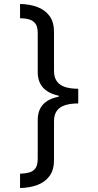

<svg xmlns="http://www.w3.org/2000/svg" viewBox="-20 -812 495 967"><path d="M374 -291Q334 -291 307 -282Q280 -273 266 -253.5Q252 -234 252 -201V-6Q252 44 229.5 74.5Q207 105 168.5 119.5Q130 134 81 135V63Q109 62 129 56Q149 50 159.5 34Q170 18 170 -13V-206Q170 -257 197 -286Q224 -315 276 -325V-330Q224 -341 197 -370.5Q170 -400 170 -450V-645Q170 -676 159.5 -691.5Q149 -707 129 -713.5Q109 -720 81 -720V-792Q130 -791 168.5 -776.5Q207 -762 229.5 -731.5Q252 -701 252 -651V-455Q252 -423 266 -403Q280 -383 307 -374Q334 -365 374 -365Z"/></svg>

Font: ltelugu25
Style: Book
Weight: 400
Designer: Jelle Bosma - Monotype Design Team
Foundry: Monotype Imaging Inc.
Version: Version 2.003